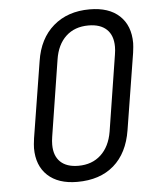

<svg xmlns="http://www.w3.org/2000/svg" viewBox="-53 -786 706 843"><g transform="rotate(-5 300.0 -365.0)"><path d="M77 -154Q77 -167 81 -197L135 -533Q150 -631 213 -685.5Q276 -740 373 -740Q458 -740 504.5 -696.5Q551 -653 551 -576Q551 -563 547 -533L493 -197Q477 -97 415.5 -43.5Q354 10 254 10Q170 10 123.5 -33.5Q77 -77 77 -154ZM414 -197 467 -533Q470 -551 470 -567Q470 -617 442 -643.5Q414 -670 362 -670Q301 -670 262.5 -634Q224 -598 214 -533L161 -197Q158 -178 158 -162Q158 -113 185.5 -86.5Q213 -60 265 -60Q325 -60 364 -96Q403 -132 414 -197Z"/></g></svg>

Font: JetBrains Mono Semi Light
Style: Italic
Weight: 350
Italic angle: -9°
Monospace: yes
Designer: Philipp Nurullin, Konstantin Bulenkov
Foundry: JetBrains
Version: 2.002